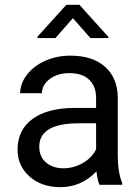

<svg xmlns="http://www.w3.org/2000/svg" viewBox="-20 -770 584 800"><path d="M394.5 0Q386.7 -15.6 381.8 -55.7Q318.8 9.8 231.4 9.8Q153.3 9.8 103.3 -34.4Q53.2 -78.6 53.2 -146.5Q53.2 -229 116 -274.7Q178.7 -320.3 292.5 -320.3H380.4V-361.8Q380.4 -409.2 352.1 -437.3Q323.7 -465.3 268.6 -465.3Q220.2 -465.3 187.5 -440.9Q154.8 -416.5 154.8 -381.8H64Q64 -421.4 92 -458.3Q120.1 -495.1 168.2 -516.6Q216.3 -538.1 273.9 -538.1Q365.2 -538.1 417 -492.4Q468.8 -446.8 470.7 -366.7V-123.5Q470.7 -50.8 489.3 -7.8V0ZM244.6 -68.8Q287.1 -68.8 325.2 -90.8Q363.3 -112.8 380.4 -147.9V-256.3H309.6Q143.6 -256.3 143.6 -159.2Q143.6 -116.7 171.9 -92.8Q200.2 -68.8 244.6 -68.8ZM431.6 -616.2V-611.3H356.9L283.7 -694.3L210.9 -611.3H136.2V-617.2L256.3 -750H311Z"/></svg>

Font: Noboto
Style: Regular
Weight: 400
Designer: Google
Version: Version 2.001101; 2014